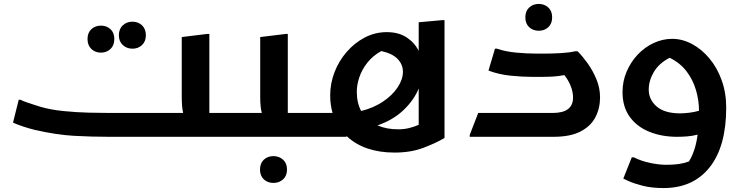

<svg xmlns="http://www.w3.org/2000/svg" viewBox="-20 -694 3761 974"><path d="M75 -188H84Q95 -182 115 -175Q135 -168 154.5 -162Q174 -156 186 -152Q238 -137 303 -130.5Q368 -124 429.5 -122.5Q491 -121 534 -121H909Q902 -152 902 -202V-506L1032 -522H1042V-180Q1042 -168 1042 -153Q1042 -138 1042 -121H1184V-20L1164 0H534Q444 0 355 -5Q266 -10 157 -35Q128 -42 96.5 -52.5Q65 -63 46 -72ZM652 -447Q623 -447 603 -465.5Q583 -484 583 -515Q583 -547 603 -565.5Q623 -584 652 -584Q681 -584 700.5 -565.5Q720 -547 720 -515Q720 -484 700.5 -465.5Q681 -447 652 -447ZM492 -427Q463 -427 443.5 -445.5Q424 -464 424 -496Q424 -528 443.5 -546Q463 -564 492 -564Q521 -564 540.5 -546Q560 -528 560 -496Q560 -464 540.5 -445.5Q521 -427 492 -427Z M1184 -121H1308Q1300 -152 1300 -202V-506L1431 -522H1440V-121H1577V-20L1557 0H1164V-101ZM1299 166Q1299 134 1318.5 116Q1338 98 1367 98Q1396 98 1416 116Q1436 134 1436 166Q1436 198 1416 216Q1396 234 1367 234Q1338 234 1318.5 216Q1299 198 1299 166Z M1557 0V-101L1577 -121H1667Q1655 -163 1655 -210Q1655 -271 1677 -328Q1699 -385 1739 -431Q1779 -477 1831 -504Q1883 -531 1942 -531Q2002 -531 2042.5 -504.5Q2083 -478 2104 -436V-581L2225 -592H2235V6Q2191 32 2127.5 56Q2064 80 1982 80Q1828 80 1739 -3L1736 0ZM1790 -229Q1790 -173 1812 -131Q1874 -146 1922 -178Q1970 -210 1997 -250.5Q2024 -291 2024 -330Q2024 -367 1997 -395Q1970 -423 1914 -435Q1871 -411 1843.5 -376Q1816 -341 1803 -302.5Q1790 -264 1790 -229ZM2000 -38Q2030 -38 2056 -44.5Q2082 -51 2104 -61V-245Q2080 -186 2027 -135.5Q1974 -85 1895 -58Q1940 -38 2000 -38Z M2363 -10 2406 -121H2784Q2887 -121 2887 -199Q2887 -228 2875 -258Q2863 -288 2843 -313Q2810 -307 2783 -305.5Q2756 -304 2719 -304H2682Q2630 -304 2570.5 -310Q2511 -316 2458 -336L2491 -447H2501Q2545 -432 2599.5 -427Q2654 -422 2705 -422H2737Q2781 -422 2824.5 -424.5Q2868 -427 2898 -434H2910Q2935 -409 2961.5 -372Q2988 -335 3006 -291Q3024 -247 3024 -200Q3024 -145 3000.5 -99.5Q2977 -54 2925 -27Q2873 0 2788 0H2363ZM2713 -538Q2684 -538 2664.5 -556Q2645 -574 2645 -606Q2645 -638 2664.5 -656Q2684 -674 2713 -674Q2742 -674 2761.5 -656Q2781 -638 2781 -606Q2781 -574 2761.5 -556Q2742 -538 2713 -538Z M3346 260Q3285 260 3239 248Q3193 236 3167.5 224Q3142 212 3142 212L3185 104H3195Q3235 124 3280 133Q3325 142 3360 142Q3397 142 3424 138Q3451 134 3475 125Q3508 72 3519 -11Q3492 -4 3465 -2Q3438 0 3415 0Q3337 0 3274 -25.5Q3211 -51 3174.5 -101.5Q3138 -152 3138 -227Q3138 -282 3159 -331Q3180 -380 3215.5 -417.5Q3251 -455 3296.5 -476Q3342 -497 3390 -497Q3441 -497 3490 -471Q3539 -445 3578.5 -398Q3618 -351 3641 -287Q3664 -223 3664 -148Q3664 48 3580.5 154Q3497 260 3346 260ZM3271 -239Q3271 -189 3311 -154Q3351 -119 3430 -119Q3450 -119 3475.5 -122Q3501 -125 3526 -132Q3526 -185 3510.5 -237.5Q3495 -290 3462.5 -332.5Q3430 -375 3377 -401Q3323 -373 3297 -329Q3271 -285 3271 -239Z"/></svg>

Font: Kufam SemiBold
Style: Regular
Weight: 600
Designer: Wael Morcos, Artur Schmal
Foundry: Original Type
Version: Version 1.300; ttfautohint (v1.8.3)